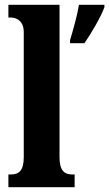

<svg xmlns="http://www.w3.org/2000/svg" viewBox="-20 -780 455 800"><path d="M15 0H291V-53H282C250 -53 228 -67 228 -125V-760H15V-707H25C41 -707 79 -699 79 -646V-125C79 -67 57 -53 25 -53H15ZM272 -613V-600H332C361 -643 400 -708 415 -750V-760H309C302 -716 284 -653 272 -613Z"/></svg>

Font: Noto Serif Sinhala ExtraCondensed ExtraBold
Style: Regular
Weight: 800
Width: 2
Designer: Jelle Bosma - Monotype Design Team
Foundry: Monotype Imaging Inc.
Version: Version 2.007